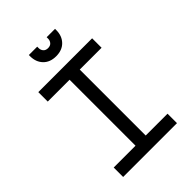

<svg xmlns="http://www.w3.org/2000/svg" viewBox="-254 -1006 1120 1120"><g transform="rotate(-45 306.0 -446.0)"><path d="M84 -700H528V-622H348V-78H528V0H84V-78H264V-622H84ZM414 -892V-882Q414 -834 385 -804Q356 -774 306 -774Q256 -774 227 -804Q198 -834 198 -882V-892H267V-880Q267 -864 277 -852.5Q287 -841 306 -841Q325 -841 335 -852.5Q345 -864 345 -880V-892Z"/></g></svg>

Font: Space Mono
Style: Regular
Weight: 400
Monospace: yes
Designer: Colophon Foundry / Benjamin Critton
Foundry: Colophon Foundry
Version: Version 1.000;PS 1.003;hotconv 1.0.81;makeotf.lib2.5.63406